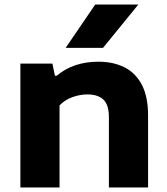

<svg xmlns="http://www.w3.org/2000/svg" viewBox="-20 -828 738 848"><path d="M70 0V-547H211.5L222.5 -493.5H230.5Q304 -555.5 415 -555.5Q479.5 -555.5 528.8 -531.2Q578 -507 606 -454.5Q634 -402 634 -317.5V0H461V-309Q461 -366 436.2 -388.5Q411.5 -411 366.5 -411Q333 -411 299.8 -399Q266.5 -387 243 -362.5V0ZM270 -616.5 400.5 -808H591L435 -616.5Z"/></svg>

Font: Encode Sans Expanded Expanded
Style: Bold
Weight: 700
Width: 7
Designer: Multiple Designers
Foundry: Impallari Type
Version: Version 3.000; ttfautohint (v1.8.3) -l 8 -r 50 -G 200 -x 14 